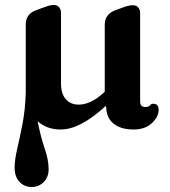

<svg xmlns="http://www.w3.org/2000/svg" viewBox="-20 -505 682 768"><path d="M514.5 13Q464.5 13 435.5 -9.5Q406.5 -32 405 -74L403.5 -81.5Q349.5 -32.5 305.5 -9.8Q261.5 13 222.5 13Q167.5 13 130.5 -20Q143 43.5 158.8 89Q174.5 134.5 174.5 172Q174.5 203.5 154.8 223.2Q135 243 107.5 243Q77.5 243 58 222.5Q38.5 202 38.5 166Q38.5 134.5 48.8 90.8Q59 47 70 -9.5Q81 -66 83 -134V-137V-407Q83 -428.5 93.2 -442.2Q103.5 -456 120.5 -462.5L148 -473Q164 -479 174.2 -482Q184.5 -485 196 -485Q209 -485 216.5 -476Q224 -467 224 -454V-172Q224 -130 243.2 -108.2Q262.5 -86.5 295 -86.5Q317 -86.5 341.2 -97.2Q365.5 -108 392.5 -132L399 -138.5V-406Q399 -427.5 409.5 -441.5Q420 -455.5 436.5 -462L464.5 -472.5Q480 -478.5 490.2 -481.2Q500.5 -484 512.5 -484Q525.5 -484 533 -475.2Q540.5 -466.5 540.5 -453V-99.5Q540.5 -77 561 -77Q575 -77 579.8 -83.5Q584.5 -90 593 -90Q614.5 -90 614.5 -65.5Q614.5 -37.5 587.2 -12.2Q560 13 514.5 13Z"/></svg>

Font: Fraunces 9pt S100 SemiBold
Style: Regular
Weight: 600
Version: Version 1.000; ttfautohint (v1.8.3)